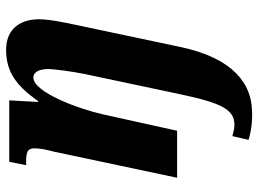

<svg xmlns="http://www.w3.org/2000/svg" viewBox="-126 -460 826 613"><g transform="rotate(-90 286.5 -153.0)"><path d="M243 239C324 236 408 182 444 8L514 -323C522 -361 532 -408 532 -442C532 -491 509 -546 434 -546C365 -546 320 -514 271 -444H268L273 -536H77L66 -482H78C109 -482 120 -477 120 -455C120 -437 114 -410 109 -392L26 0H176L228 -235C245 -313 299 -459 346 -459C366 -459 373 -435 373 -412C373 -391 365 -335 358 -299L293 8C265 141 244 183 195 183C184 183 166 179 159 176L147 228C175 237 210 241 243 239Z"/></g></svg>

Font: Noto Serif Condensed Extra
Style: Italic
Weight: 800
Width: 3
Italic angle: -12°
Designer: Monotype Design Team
Foundry: Monotype Imaging Inc.
Version: Version 1.901